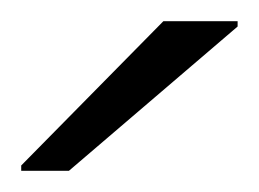

<svg xmlns="http://www.w3.org/2000/svg" viewBox="-20 -759 244 181"><path d="M0 -598V-603L134 -739H204V-734L45 -598Z"/></svg>

Font: Saira Expanded Light
Style: Regular
Weight: 300
Width: 7
Designer: Hector Gatti with collaboration of the Omnibus-Type team
Foundry: Omnibus-Type
Version: Version 1.101